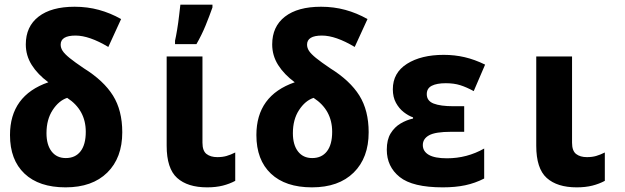

<svg xmlns="http://www.w3.org/2000/svg" viewBox="-20 -796 2690 826"><path d="M262 10Q148 10 85.5 -49Q23 -108 23 -215Q23 -385 188 -442Q142 -476 116.5 -516.5Q91 -557 91 -605Q91 -682 146 -724.5Q201 -767 301 -767Q356 -767 405.5 -753.5Q455 -740 501 -714L446 -594Q364 -643 305 -643Q241 -643 241 -604Q241 -590 249.5 -577Q258 -564 279.5 -546.5Q301 -529 341 -502Q426 -449 466 -385Q506 -321 506 -227Q506 -117 441.5 -53.5Q377 10 262 10ZM263 -116Q304 -116 326.5 -145Q349 -174 349 -229Q349 -323 269 -375Q233 -363 206.5 -322.5Q180 -282 180 -223Q180 -173 202 -144.5Q224 -116 263 -116Z M871 10Q787 10 742 -30.5Q697 -71 697 -169V-553H851V-182Q851 -147 868.5 -133.5Q886 -120 915 -120Q937 -120 954.5 -125Q972 -130 992 -140V-18Q968 -5 938.5 2.5Q909 10 871 10ZM733 -621Q737 -638 742 -668Q747 -698 750.5 -729Q754 -760 756 -776H894V-764Q881 -727 864.5 -686.5Q848 -646 825 -606H733Z M1322 10Q1208 10 1145.5 -49Q1083 -108 1083 -215Q1083 -385 1248 -442Q1202 -476 1176.5 -516.5Q1151 -557 1151 -605Q1151 -682 1206 -724.5Q1261 -767 1361 -767Q1416 -767 1465.5 -753.5Q1515 -740 1561 -714L1506 -594Q1424 -643 1365 -643Q1301 -643 1301 -604Q1301 -590 1309.5 -577Q1318 -564 1339.5 -546.5Q1361 -529 1401 -502Q1486 -449 1526 -385Q1566 -321 1566 -227Q1566 -117 1501.5 -53.5Q1437 10 1322 10ZM1323 -116Q1364 -116 1386.5 -145Q1409 -174 1409 -229Q1409 -323 1329 -375Q1293 -363 1266.5 -322.5Q1240 -282 1240 -223Q1240 -173 1262 -144.5Q1284 -116 1323 -116Z M1885 10Q1755 10 1699.5 -34.5Q1644 -79 1644 -152Q1644 -195 1660.5 -222Q1677 -249 1703 -264.5Q1729 -280 1757 -286V-291Q1737 -298 1717 -313.5Q1697 -329 1683.5 -353.5Q1670 -378 1670 -412Q1670 -483 1731 -521.5Q1792 -560 1889 -560Q1936 -560 1979 -550Q2022 -540 2067 -518L2018 -404Q1987 -421 1960 -429.5Q1933 -438 1898 -438Q1859 -438 1837.5 -427Q1816 -416 1816 -391Q1816 -362 1845.5 -350.5Q1875 -339 1931 -339H1977V-229H1921Q1853 -229 1826 -214Q1799 -199 1799 -172Q1799 -145 1824.5 -130Q1850 -115 1903 -115Q1989 -115 2063 -157V-28Q2024 -8 1981.5 1Q1939 10 1885 10Z M2461 10Q2377 10 2332 -30.5Q2287 -71 2287 -169V-553H2441V-182Q2441 -147 2458.5 -133.5Q2476 -120 2505 -120Q2527 -120 2544.5 -125Q2562 -130 2582 -140V-18Q2558 -5 2528.5 2.5Q2499 10 2461 10Z"/></svg>

Font: Noto Sans Mono Condensed Black
Style: Regular
Weight: 900
Width: 3
Designer: Monotype Design Team
Foundry: Monotype Imaging Inc.
Version: Version 2.014